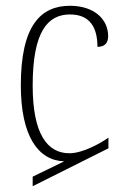

<svg xmlns="http://www.w3.org/2000/svg" viewBox="-20 -563 442 664"><path d="M93 81 355 -50V-87C327 -67 266 -33 220 -33C144 -33 93 -99 93 -267C93 -454 145 -513 222 -513C291 -513 317 -468 317 -401C339 -401 354 -411 354 -438C354 -497 305 -543 222 -543C121 -543 52 -475 52 -268C52 -92 112 -8 202 -5L93 48Z"/></svg>

Font: Noto Serif Georgian Condensed ExtraLight
Style: Regular
Weight: 200
Width: 3
Designer: Monotype Design Team, Akaki Razmadze
Foundry: Google LLC
Version: Version 2.003